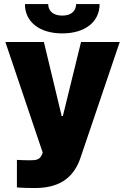

<svg xmlns="http://www.w3.org/2000/svg" viewBox="-20 -740 625 959"><path d="M155.3 199.2C292 199.2 353.5 133.8 382.8 45.9L578.1 -530.3H384.8L293.9 -160.2H288.1L199.2 -530.3H6.8L193.4 22.5L189.5 32.2C178.7 57.6 160.2 60.5 133.8 60.5C113.3 60.5 89.8 60.5 64.5 58.6V196.3C88.9 198.2 120.1 199.2 155.3 199.2ZM477.5 -719.7H360.4C359.4 -689.5 340.8 -662.1 291 -662.1C240.2 -662.1 220.7 -690.4 220.7 -719.7H104.5C104.5 -630.9 176.8 -573.2 291 -573.2C405.3 -573.2 477.5 -630.9 477.5 -719.7Z"/></svg>

Font: Pretendard Black
Style: Regular
Weight: 900
Designer: Base glyphs from Inter by Rasmus Andersson; Hangeul glyphs from Noto Sans CJK(Source Han Sans) by Jang Soo-young and Kan
Foundry: Kil Hyung-jin
Version: Version 1.309;Glyphs 3.2 (3225)